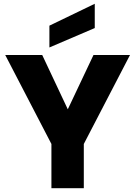

<svg xmlns="http://www.w3.org/2000/svg" viewBox="-20 -999 717 1019"><path d="M252.9 0V-234.9L7.8 -707H204.1L339.8 -418.9L476.1 -707H669.9L424.8 -234.9V0ZM242.2 -747.1V-862.8L482.9 -979V-850.1Z"/></svg>

Font: Biathlonist
Style: Bold
Weight: 700
Designer: Go4gold
Foundry: Go4gold
Version: Version 3.010;FEAKit 1.0